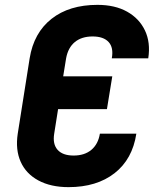

<svg xmlns="http://www.w3.org/2000/svg" viewBox="-20 -760 640 790"><path d="M262 10Q189 10 138 -17.5Q87 -45 65 -94.5Q43 -144 53 -210L102 -520Q119 -625 192 -682.5Q265 -740 381 -740Q453 -740 503 -712Q553 -684 576.5 -634.5Q600 -585 590 -520H440Q448 -564 427 -587Q406 -610 361 -610Q316 -610 288 -587Q260 -564 252 -520L240 -446H442L420 -311H219L203 -210Q196 -167 217 -143.5Q238 -120 283 -120Q328 -120 356 -143.5Q384 -167 391 -210H541Q525 -105 451.5 -47.5Q378 10 262 10Z"/></svg>

Font: JetBrains Mono ExtraBold
Style: Italic
Weight: 800
Italic angle: -9°
Monospace: yes
Designer: Philipp Nurullin, Konstantin Bulenkov
Foundry: JetBrains
Version: Version 2.305; ttfautohint (v1.8.4.7-5d5b)